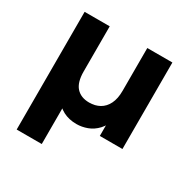

<svg xmlns="http://www.w3.org/2000/svg" viewBox="-164 -689 1018 1034"><g transform="rotate(30 345.0 -172.0)"><path d="M72.3 194V-537.9H228.3V-257.5Q228.3 -189.8 257 -158.3Q285.6 -126.9 337.3 -126.9Q373.6 -126.9 401.7 -142.5Q429.8 -158.2 445.9 -190.5Q462 -222.8 462 -271.9V-537.9H618V0H477.3V-146L500.5 -119.9Q487.7 -72.7 461.2 -44.8Q434.8 -16.8 401.9 -4.6Q369 7.6 335.8 7.6Q288.7 7.6 252.7 -11.2Q216.6 -30.1 195 -65.3L228.3 -114.1V194Z"/></g></svg>

Font: Montserrat Thin
Style: Regular
Weight: 100
Designer: Julieta Ulanovsky
Foundry: Julieta Ulanovsky
Version: Version 9.000